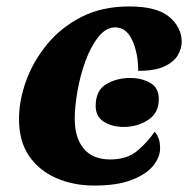

<svg xmlns="http://www.w3.org/2000/svg" viewBox="-20 -566 584 596"><path d="M273 10Q208 10 155 -13Q102 -36 70.5 -81.5Q39 -127 39 -197Q39 -253 60.5 -313.5Q82 -374 125 -427Q168 -480 232 -513Q296 -546 381 -546Q467 -546 505.5 -513.5Q544 -481 544 -436Q544 -415 531.5 -394Q519 -373 489.5 -359.5Q460 -346 409 -346Q409 -401 390.5 -441Q372 -481 338 -481Q309 -481 285.5 -451.5Q262 -422 245.5 -377Q229 -332 220.5 -283.5Q212 -235 212 -197Q212 -138 240 -104.5Q268 -71 322 -71Q375 -71 407 -98.5Q439 -126 460 -157Q467 -150 472 -137Q477 -124 477 -106Q477 -78 455.5 -51.5Q434 -25 389 -7.5Q344 10 273 10ZM364 -172Q328 -172 302.5 -188Q277 -204 277 -237Q277 -285 309.5 -304.5Q342 -324 384 -324Q419 -324 446 -309Q473 -294 473 -258Q473 -215 439.5 -193.5Q406 -172 364 -172Z"/></svg>

Font: Noto Serif ExtraBold
Style: Italic
Weight: 800
Italic angle: -12°
Designer: Monotype Design Team
Foundry: Monotype Imaging Inc.
Version: Version 2.013